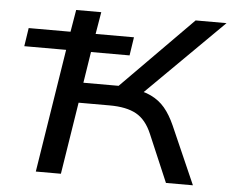

<svg xmlns="http://www.w3.org/2000/svg" viewBox="-51 -764 992 823"><g transform="rotate(5 445.5 -352.5)"><path d="M132 0 216 -531H36L48 -610H228L244 -705H352L336 -610H501L489 -531H323L302 -397H474L421 -364L758 -705H891L535 -352L508 -391Q559 -385 594.5 -368Q630 -351 654.5 -322Q679 -293 699 -248L808 0H692L605 -204Q580 -263 537.5 -286.5Q495 -310 423 -310H289L240 0Z"/></g></svg>

Font: Nunito Sans 10pt Expanded Medium
Style: Italic
Weight: 500
Width: 7
Italic angle: -9°
Designer: Vernon Adams
Foundry: Vernon Adams
Version: Version 3.101;gftools[0.9.27]